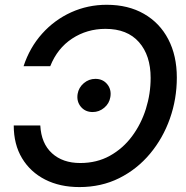

<svg xmlns="http://www.w3.org/2000/svg" viewBox="-20 -759 765 791"><path d="M419.4 -739.3Q508.3 -739.3 573.2 -701.9Q638.2 -664.6 673.3 -597.2Q708.5 -529.8 708.5 -439.5Q708.5 -351.1 679.9 -270.3Q651.4 -189.5 598.1 -125.7Q544.9 -62 471.2 -25.1Q397.5 11.7 307.1 11.7Q226.6 11.7 165.8 -19.3Q105 -50.3 70.8 -107.2Q36.6 -164.1 36.6 -242.2H146Q149.9 -168 194.1 -127.7Q238.3 -87.4 310.5 -87.4Q378.9 -87.4 432.6 -117.2Q486.3 -147 523.9 -197.5Q561.5 -248 581.1 -310.5Q600.6 -373 600.6 -438Q600.6 -530.8 552.5 -585.4Q504.4 -640.1 414.6 -640.1Q338.4 -640.1 277.3 -600.1Q216.3 -560.1 187 -486.3H77.1Q102.5 -563.5 153.6 -620.4Q204.6 -677.2 273.2 -708.3Q341.8 -739.3 419.4 -739.3ZM361.8 -297.4Q331.1 -297.4 313 -319.3Q294.9 -341.3 299.8 -372.1Q304.2 -398.4 325.2 -416.3Q346.2 -434.1 373 -434.1Q403.8 -434.1 421.9 -411.9Q439.9 -389.6 434.6 -358.9Q430.2 -332.5 409.2 -314.9Q388.2 -297.4 361.8 -297.4Z"/></svg>

Font: Inter Display Medium
Style: Italic
Weight: 500
Italic angle: -9.39999°
Designer: Rasmus Andersson
Foundry: rsms
Version: Version 4.000;git-a52131595